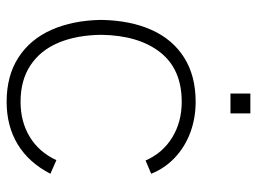

<svg xmlns="http://www.w3.org/2000/svg" viewBox="-118 -642 775 579"><g transform="rotate(90 269.5 -352.5)"><path d="M262 -660V-720H322V-660ZM287 15Q208.5 15 153.5 -20.5Q98.5 -56 70 -120.2Q41.5 -184.5 40 -270Q41.5 -357.5 70 -421.5Q98.5 -485.5 153.5 -520.2Q208.5 -555 287 -555Q336.5 -555 380 -538.8Q423.5 -522.5 455.5 -492.2Q487.5 -462 504 -421L464 -404Q441.5 -455.5 394.8 -484.2Q348 -513 287 -513Q188.5 -513 137.5 -447.8Q86.5 -382.5 85 -270Q86 -195.5 109 -141Q132 -86.5 177 -56.8Q222 -27 287 -27Q347 -27 392.8 -54.8Q438.5 -82.5 463 -135L504 -117Q470.5 -52 415.5 -18.5Q360.5 15 287 15Z"/></g></svg>

Font: Manrope
Style: Regular
Weight: 400
Designer: Mikhail Sharanda
Foundry: Mikhail Sharanda
Version: Version 4.503